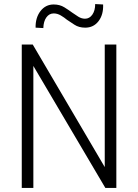

<svg xmlns="http://www.w3.org/2000/svg" viewBox="-20 -924 679 944"><path d="M87 0V-705H141L510 -77H495V-705H552V0H498L128 -627H144V0ZM193 -786 155 -788Q154 -837 179 -869.5Q204 -902 244 -902Q274 -902 296.5 -888Q319 -874 335 -862Q349 -852 365 -842Q381 -832 398 -832Q420 -832 434 -852Q448 -872 448 -904L487 -902Q489 -852 464.5 -820Q440 -788 399 -788Q368 -788 346 -802.5Q324 -817 309 -827Q296 -838 279 -848Q262 -858 244 -858Q222 -858 208 -838.5Q194 -819 193 -786Z"/></svg>

Font: Nunito Sans 10pt Condensed Light
Style: Regular
Weight: 300
Width: 3
Designer: Vernon Adams
Foundry: Vernon Adams
Version: Version 3.101;gftools[0.9.27]